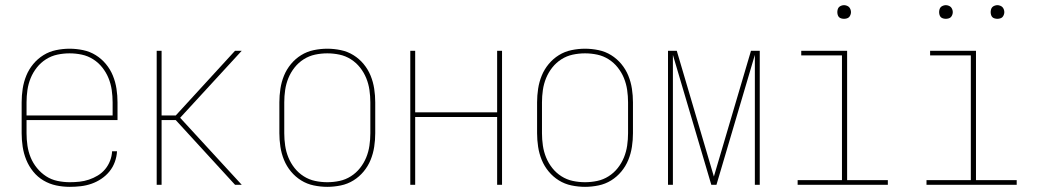

<svg xmlns="http://www.w3.org/2000/svg" viewBox="-20 -717 4040 745"><path d="M251 8Q224 8 198 2.5Q172 -3 149 -16.5Q126 -30 109 -51Q92 -72 82 -96.5Q72 -121 68 -147.5Q64 -174 64 -200V-320Q64 -346 68 -372.5Q72 -399 82 -423.5Q92 -448 109 -468.5Q126 -489 148.5 -503Q171 -517 197.5 -522.5Q224 -528 250 -528Q276 -528 302.5 -522.5Q329 -517 351.5 -503Q374 -489 391 -468.5Q408 -448 418 -423.5Q428 -399 432 -372.5Q436 -346 436 -320V-251H83V-200Q83 -176 86.5 -152Q90 -128 99 -106Q108 -84 123.5 -65Q139 -46 159 -33Q179 -20 203 -15Q227 -10 251 -10Q270 -10 288.5 -12Q307 -14 325 -20Q343 -26 359.5 -36Q376 -46 388 -60.5Q400 -75 407 -93Q414 -111 415 -130H434Q433 -109 425.5 -88.5Q418 -68 404.5 -51.5Q391 -35 373 -23Q355 -11 335 -4Q315 3 293.5 5.5Q272 8 251 8ZM83 -269H417V-320Q417 -344 413.5 -368Q410 -392 401 -414Q392 -436 377 -455Q362 -474 341.5 -487Q321 -500 297.5 -505Q274 -510 250 -510Q226 -510 202.5 -505Q179 -500 158.5 -487Q138 -474 123 -455Q108 -436 99 -414Q90 -392 86.5 -368Q83 -344 83 -320Z M588 0V-520H607V-269H662L892 -520H918L679 -260L918 0H892L662 -251H607V0Z M1250 8Q1224 8 1197.5 2.5Q1171 -3 1148.5 -17Q1126 -31 1109 -51.5Q1092 -72 1082 -96.5Q1072 -121 1068 -147.5Q1064 -174 1064 -200V-320Q1064 -346 1068 -372.5Q1072 -399 1082 -423.5Q1092 -448 1109 -468.5Q1126 -489 1148.5 -503Q1171 -517 1197.5 -522.5Q1224 -528 1250 -528Q1276 -528 1302.5 -522.5Q1329 -517 1351.5 -503Q1374 -489 1391 -468.5Q1408 -448 1418 -423.5Q1428 -399 1432 -372.5Q1436 -346 1436 -320V-200Q1436 -174 1432 -147.5Q1428 -121 1418 -96.5Q1408 -72 1391 -51.5Q1374 -31 1351.5 -17Q1329 -3 1302.5 2.5Q1276 8 1250 8ZM1250 -10Q1274 -10 1297.5 -15Q1321 -20 1341.5 -33Q1362 -46 1377 -65Q1392 -84 1401 -106Q1410 -128 1413.5 -152Q1417 -176 1417 -200V-320Q1417 -344 1413.5 -368Q1410 -392 1401 -414Q1392 -436 1377 -455Q1362 -474 1341.5 -487Q1321 -500 1297.5 -505Q1274 -510 1250 -510Q1226 -510 1202.5 -505Q1179 -500 1158.5 -487Q1138 -474 1123 -455Q1108 -436 1099 -414Q1090 -392 1086.5 -368Q1083 -344 1083 -320V-200Q1083 -176 1086.5 -152Q1090 -128 1099 -106Q1108 -84 1123 -65Q1138 -46 1158.5 -33Q1179 -20 1202.5 -15Q1226 -10 1250 -10Z M1572 0V-520H1591V-281H1909V-520H1928V0H1909V-263H1591V0Z M2250 8Q2224 8 2197.5 2.5Q2171 -3 2148.5 -17Q2126 -31 2109 -51.5Q2092 -72 2082 -96.5Q2072 -121 2068 -147.5Q2064 -174 2064 -200V-320Q2064 -346 2068 -372.5Q2072 -399 2082 -423.5Q2092 -448 2109 -468.5Q2126 -489 2148.5 -503Q2171 -517 2197.5 -522.5Q2224 -528 2250 -528Q2276 -528 2302.5 -522.5Q2329 -517 2351.5 -503Q2374 -489 2391 -468.5Q2408 -448 2418 -423.5Q2428 -399 2432 -372.5Q2436 -346 2436 -320V-200Q2436 -174 2432 -147.5Q2428 -121 2418 -96.5Q2408 -72 2391 -51.5Q2374 -31 2351.5 -17Q2329 -3 2302.5 2.5Q2276 8 2250 8ZM2250 -10Q2274 -10 2297.5 -15Q2321 -20 2341.5 -33Q2362 -46 2377 -65Q2392 -84 2401 -106Q2410 -128 2413.5 -152Q2417 -176 2417 -200V-320Q2417 -344 2413.5 -368Q2410 -392 2401 -414Q2392 -436 2377 -455Q2362 -474 2341.5 -487Q2321 -500 2297.5 -505Q2274 -510 2250 -510Q2226 -510 2202.5 -505Q2179 -500 2158.5 -487Q2138 -474 2123 -455Q2108 -436 2099 -414Q2090 -392 2086.5 -368Q2083 -344 2083 -320V-200Q2083 -176 2086.5 -152Q2090 -128 2099 -106Q2108 -84 2123 -65Q2138 -46 2158.5 -33Q2179 -20 2202.5 -15Q2226 -10 2250 -10Z M2572 0V-520H2606L2750 -32L2894 -520H2928V0H2909V-504L2760 0H2740L2591 -504V0Z M3075 0V-18H3247V-502H3089V-520H3267V-18H3425V0ZM3255 -644Q3250 -644 3244.5 -645.5Q3239 -647 3235.5 -650.5Q3232 -654 3230.5 -659.5Q3229 -665 3229 -670Q3229 -675 3230.5 -680.5Q3232 -686 3235.5 -689.5Q3239 -693 3244.5 -695Q3250 -697 3255 -697Q3260 -697 3265.5 -695Q3271 -693 3274.5 -689.5Q3278 -686 3280 -680.5Q3282 -675 3282 -670Q3282 -665 3280 -659.5Q3278 -654 3274.5 -650.5Q3271 -647 3265.5 -645.5Q3260 -644 3255 -644Z M3575 0V-18H3747V-502H3589V-520H3767V-18H3925V0ZM3850 -644Q3845 -644 3839.5 -645.5Q3834 -647 3830.5 -650.5Q3827 -654 3825.5 -659.5Q3824 -665 3824 -670Q3824 -675 3825.5 -680.5Q3827 -686 3830.5 -689.5Q3834 -693 3839.5 -695Q3845 -697 3850 -697Q3855 -697 3860.5 -695Q3866 -693 3869.5 -689.5Q3873 -686 3875 -680.5Q3877 -675 3877 -670Q3877 -665 3875 -659.5Q3873 -654 3869.5 -650.5Q3866 -647 3860.5 -645.5Q3855 -644 3850 -644ZM3650 -644Q3645 -644 3639.5 -645.5Q3634 -647 3630.5 -650.5Q3627 -654 3625.5 -659.5Q3624 -665 3624 -670Q3624 -675 3625.5 -680.5Q3627 -686 3630.5 -689.5Q3634 -693 3639.5 -695Q3645 -697 3650 -697Q3655 -697 3660.5 -695Q3666 -693 3669.5 -689.5Q3673 -686 3675 -680.5Q3677 -675 3677 -670Q3677 -665 3675 -659.5Q3673 -654 3669.5 -650.5Q3666 -647 3660.5 -645.5Q3655 -644 3650 -644Z"/></svg>

Font: Iosevka Thin
Style: Regular
Weight: 100
Monospace: yes
Designer: Belleve Invis
Foundry: Belleve Invis
Version: Version 32.5.0; ttfautohint (v1.8.4)